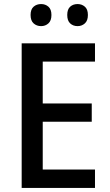

<svg xmlns="http://www.w3.org/2000/svg" viewBox="-20 -928 544 948"><path d="M449 0H87V-714H449V-624H191V-417H433V-327H191V-91H449ZM131 -854Q131 -882 146 -895Q161 -908 183 -908Q204 -908 219 -895Q234 -882 234 -854Q234 -826 219 -812.5Q204 -799 183 -799Q161 -799 146 -812.5Q131 -826 131 -854ZM312 -854Q312 -882 326.5 -895Q341 -908 363 -908Q384 -908 399 -895Q414 -882 414 -854Q414 -826 399 -812.5Q384 -799 363 -799Q341 -799 326.5 -812.5Q312 -826 312 -854Z"/></svg>

Font: Noto Sans Sinhala UI SemiCondensed Medium
Style: Regular
Weight: 500
Width: 4
Designer: Jelle Bosma - Monotype Design Team
Foundry: Monotype Imaging Inc.
Version: Version 2.006; ttfautohint (v1.8.4.7-5d5b)